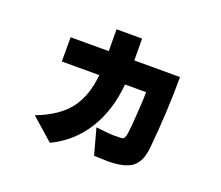

<svg xmlns="http://www.w3.org/2000/svg" viewBox="-120 -818 1239 1076"><g transform="rotate(20 500.0 -280.0)"><path d="M137.7 -33.2Q265.6 -82 326.7 -160.2Q387.7 -238.3 400.4 -368.2H176.8V-512.7H404.3L403.3 -642.6H555.7L556.6 -512.7H829.1Q829.1 -306.6 807.6 -85.9Q799.8 0 754.9 34.7Q710 69.3 608.4 69.3L527.3 66.4L485.4 -87.9Q563.5 -78.1 597.2 -78.1Q630.9 -78.1 639.6 -79.1Q648.4 -80.1 653.8 -89.4Q659.2 -98.6 659.7 -101.1Q660.2 -103.5 664.1 -129.4Q668 -155.3 673.8 -243.2Q679.7 -331.1 679.7 -368.2H553.7Q540 -210 467.3 -93.3Q394.5 23.4 269.5 83Z"/></g></svg>

Font: GenEi M Gothic v2 Heavy
Style: Regular
Weight: 800
Version: Version 2.0